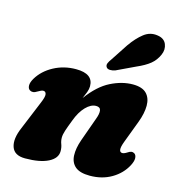

<svg xmlns="http://www.w3.org/2000/svg" viewBox="-113 -854 892 966"><g transform="rotate(15 333.0 -370.5)"><path d="M41 -321.5Q30 -328 29.5 -344.2Q29 -360.5 42 -382.5Q69.5 -428.5 122 -456.8Q174.5 -485 237.5 -485Q327 -485 327 -420Q327 -405.5 320.8 -388.5Q314.5 -371.5 306 -353Q359.5 -426 418.5 -455.5Q477.5 -485 533.5 -485Q582.5 -485 605 -461.8Q627.5 -438.5 627.5 -399Q627.5 -359.5 609 -310.5L565.5 -195Q554 -164.5 556 -151Q558 -137.5 570.5 -137.5Q580 -137.5 595.5 -147.5Q615 -161.5 630 -151.5Q639.5 -144.5 640 -128.8Q640.5 -113 628.5 -90Q603.5 -42.5 554.5 -13.8Q505.5 15 441.5 15Q389.5 15 365.2 -6Q341 -27 339.5 -63.8Q338 -100.5 354.5 -147L398 -268.5Q409.5 -298.5 406.8 -315.5Q404 -332.5 382.5 -332.5Q355.5 -332.5 329 -305Q302.5 -277.5 285 -230Q271 -194 263.8 -172Q256.5 -150 256.5 -134.5Q256.5 -117 262.5 -101.5Q268.5 -86 268.5 -66Q268.5 -29 225.2 -7Q182 15 104.5 15Q48.5 15 34.8 -25Q21 -65 48 -127.5L109 -275.5Q124 -310.5 121.2 -324Q118.5 -337.5 106 -337.5Q96.5 -337.5 79 -326.5Q66.5 -318.5 57.5 -317.8Q48.5 -317 41 -321.5ZM454.5 -667.5Q485 -711 517.5 -736.2Q550 -761.5 589.5 -755Q624.5 -750 635.5 -723Q646.5 -696 633.5 -667Q620 -636 595 -615.5Q570 -595 525 -575.5L430 -530.5Q416 -525 402.5 -525.5Q389 -526 383.5 -534Q377 -543.5 381.8 -554.8Q386.5 -566 396 -578.5Z"/></g></svg>

Font: Fraunces 9pt Soft Black
Style: Italic
Weight: 900
Italic angle: -16°
Version: Version 1.000;[b76b70a41]